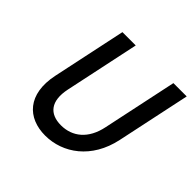

<svg xmlns="http://www.w3.org/2000/svg" viewBox="-168 -841 1020 1020"><g transform="rotate(45 342.0 -330.5)"><path d="M201 -670 113 -255C76 -80 167 9 299 9C431 9 559 -80 596 -255L684 -670H584L495 -250C473 -142 405 -89 320 -89C234 -89 189 -142 212 -250L301 -670Z"/></g></svg>

Font: LT Wave Mono Medium
Style: Italic
Weight: 500
Designer: Daniel Lyons
Version: Version 2.5 (Glyphs App)